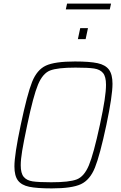

<svg xmlns="http://www.w3.org/2000/svg" viewBox="-20 -1037 669 1065"><path d="M60 -114Q60 -179 95 -344Q131 -515 158 -582.5Q185 -650 234.5 -673Q284 -696 396 -696Q478 -696 521.5 -686.5Q565 -677 584.5 -650.5Q604 -624 604 -572Q604 -505 570 -344Q534 -175 506.5 -107Q479 -39 429 -15.5Q379 8 267 8Q185 8 142 -1Q99 -10 79.5 -36Q60 -62 60 -114ZM534 -344Q552 -428 560 -480.5Q568 -533 568 -567Q568 -612 551.5 -632Q535 -652 502 -657Q469 -662 399 -662Q299 -662 258 -646Q217 -630 191 -568Q165 -506 131 -344Q111 -249 103 -200.5Q95 -152 95 -120Q95 -76 111.5 -56Q128 -36 161 -31Q194 -26 264 -26Q365 -26 406 -42Q447 -58 473 -120Q499 -182 534 -344ZM412 -820 425 -881H468L455 -820ZM345 -985 352 -1017H596L589 -985Z"/></svg>

Font: Saira Semi Condensed Thin
Style: Italic
Weight: 100
Width: 4
Italic angle: -12°
Designer: Hector Gatti with collaboration of the Omnibus-Type team
Foundry: Omnibus-Type
Version: Version 1.001; ttfautohint (v1.8)